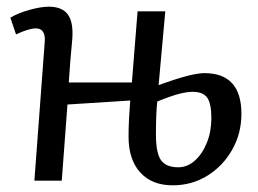

<svg xmlns="http://www.w3.org/2000/svg" viewBox="-20 -541 774 575"><path d="M475 -507 455 -286Q507 -305 540 -313.5Q573 -322 592 -322Q703 -322 703 -200Q703 -141 675 -92Q647 -43 600.5 -14.5Q554 14 497 14Q435 14 400 -24.5Q365 -63 365 -132Q365 -158 366.5 -187Q368 -216 370 -240L182 -228L165 0H83L114 -416Q117 -456 87 -456Q67 -456 28 -438L11 -488Q34 -502 68.5 -511.5Q103 -521 126 -521Q167 -521 184 -496.5Q201 -472 196 -419Q193 -388 190.5 -357Q188 -326 186 -294H375L392 -507ZM451 -237Q447 -202 447 -138Q447 -83 462 -61.5Q477 -40 514 -40Q541 -40 563.5 -60Q586 -80 599.5 -113.5Q613 -147 613 -187Q613 -231 600.5 -248.5Q588 -266 557 -266Q540 -266 516.5 -260Q493 -254 451 -237Z"/></svg>

Font: Literata 12pt
Style: Italic
Weight: 400
Italic angle: -2°
Designer: Latin by Veronika Burian and Jose Scaglione. Greek by Irene Vlachou. Cyrillic by Vera Evstafieva
Foundry: TypeTogether
Version: Version 3.002